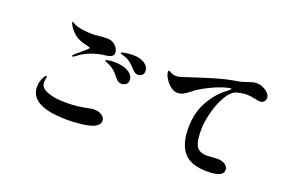

<svg xmlns="http://www.w3.org/2000/svg" viewBox="-94 -1092 2187 1440"><g transform="rotate(20 1000.0 -372.0)"><path d="M377 -466Q377 -471 383 -477Q394 -488 430 -518Q481 -559 481 -566Q481 -569 475 -571Q469 -573 463.5 -574.5Q458 -576 455 -577Q443 -579 428 -583Q382 -596 352.5 -620.5Q323 -645 307 -671Q292 -694 292 -703Q292 -708 294 -708Q296 -708 303 -704Q315 -696 325 -692Q344 -683 383 -677Q422 -671 466 -671Q482 -671 520 -675Q558 -679 574 -679Q594 -679 609 -675Q637 -667 655.5 -644Q674 -621 674 -598Q674 -577 657 -567Q640 -557 606 -554Q560 -549 504 -529.5Q448 -510 397 -469Q387 -462 382 -462Q377 -462 377 -466ZM847 -522Q818 -554 797 -570.5Q776 -587 749 -596Q740 -599 731.5 -601Q723 -603 717.5 -605.5Q712 -608 712 -611Q712 -618 747.5 -623Q783 -628 803 -628Q866 -628 900 -603.5Q934 -579 934 -546Q934 -525 921 -513Q908 -501 890 -501Q865 -501 847 -522ZM750 -419Q726 -451 703.5 -470.5Q681 -490 649 -504Q641 -507 632 -510.5Q623 -514 623 -517Q623 -524 645.5 -527.5Q668 -531 691 -531Q760 -531 803 -506Q846 -481 846 -441Q846 -418 830 -406.5Q814 -395 796 -395Q770 -395 750 -419ZM246 -68Q209 -104 209 -158Q209 -188 217 -209Q224 -231 233.5 -245Q243 -259 248 -259Q253 -259 253 -251Q253 -247 250 -233Q247 -219 247 -209Q247 -182 265 -165Q283 -148 323 -136Q371 -120 451 -120Q546 -120 635 -140Q657 -145 672 -145Q705 -145 731.5 -128.5Q758 -112 758 -86Q758 -44 694 -23Q665 -14 614.5 -8Q564 -2 507 -2Q313 -2 246 -68Z M1860 -668Q1860 -650 1848 -638Q1836 -626 1818 -626Q1807 -626 1777 -632Q1762 -635 1743.5 -638Q1725 -641 1705 -641Q1676 -641 1632 -630Q1587 -616 1551.5 -555Q1516 -494 1496 -415Q1476 -336 1476 -274Q1476 -210 1486 -174.5Q1496 -139 1520 -123.5Q1544 -108 1588 -108L1613 -110Q1658 -113 1663 -113Q1706 -113 1729 -96Q1752 -79 1752 -54Q1752 3 1623 3Q1496 3 1438.5 -61Q1381 -125 1381 -258Q1381 -375 1431 -467Q1481 -559 1563 -620Q1576 -629 1582.5 -636.5Q1589 -644 1585 -644Q1548 -642 1484 -617Q1420 -592 1352 -551Q1327 -536 1306 -518Q1278 -496 1258.5 -485.5Q1239 -475 1212 -475Q1186 -475 1161 -493.5Q1136 -512 1118 -538.5Q1100 -565 1095 -586Q1093 -598 1093 -600Q1093 -604 1095 -606.5Q1097 -609 1100 -609Q1105 -609 1113 -604Q1134 -590 1161 -590Q1170 -590 1182 -592Q1197 -595 1266 -618Q1364 -651 1447 -675Q1530 -699 1600 -710Q1624 -713 1647.5 -720.5Q1671 -728 1677 -730Q1702 -739 1718 -743Q1734 -747 1750 -747Q1775 -747 1800.5 -735.5Q1826 -724 1843 -706Q1860 -688 1860 -668Z"/></g></svg>

Font: Shippori Mincho B1
Style: Bold
Weight: 700
Designer: FONTDASU
Foundry: FONTDASU / Google Inc. / but / Adobe
Version: Version 3.110; ttfautohint (v1.8.3)